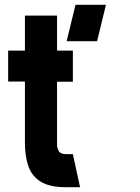

<svg xmlns="http://www.w3.org/2000/svg" viewBox="-20 -781 582 801"><path d="M258 -609 295 -761H422L385 -609ZM254 0Q187 0 150 -23Q113 -46 98.5 -87.5Q84 -129 84 -185V-441H14V-570H84V-716H218V-570H284V-440H218V-175Q218 -164 225 -151Q232 -138 255 -138H284L314 0Z"/></svg>

Font: Stick No Bills ExtraBold
Style: Regular
Weight: 800
Version: Version 2.000